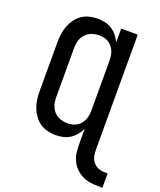

<svg xmlns="http://www.w3.org/2000/svg" viewBox="-170 -848 972 1164"><g transform="rotate(20 316.5 -266.0)"><path d="M633 211Q603 211 573 209Q543 207 515 196Q487 185 464.5 164.5Q442 144 429 117Q416 90 413 60Q410 30 410 0V-89Q400 -67 384.5 -48Q369 -29 349 -16Q329 -3 305 2.5Q281 8 257 8Q230 8 203.5 1.5Q177 -5 155 -20Q133 -35 117 -57.5Q101 -80 91.5 -105Q82 -130 78.5 -156.5Q75 -183 75 -210V-525Q75 -552 78.5 -578.5Q82 -605 91.5 -630Q101 -655 117 -677.5Q133 -700 155 -715Q177 -730 203.5 -736.5Q230 -743 257 -743Q281 -743 305 -737.5Q329 -732 349 -719Q369 -706 384.5 -687Q400 -668 410 -646V-735H517V0Q517 16 518.5 32.5Q520 49 526 64Q532 79 543.5 91Q555 103 570 109.5Q585 116 601 117.5Q617 119 633 119ZM299 -84Q315 -84 331 -87.5Q347 -91 360.5 -99.5Q374 -108 384 -120.5Q394 -133 400 -148Q406 -163 408 -178.5Q410 -194 410 -210V-525Q410 -541 408 -556.5Q406 -572 400 -587Q394 -602 384 -614.5Q374 -627 360.5 -635.5Q347 -644 331 -647.5Q315 -651 299 -651Q283 -651 267 -647.5Q251 -644 236.5 -636Q222 -628 211 -615.5Q200 -603 193.5 -588.5Q187 -574 184.5 -557.5Q182 -541 182 -525V-210Q182 -194 184.5 -177.5Q187 -161 193.5 -146.5Q200 -132 211 -119.5Q222 -107 236.5 -99Q251 -91 267 -87.5Q283 -84 299 -84Z"/></g></svg>

Font: Iosevka Custom SmBdEx
Style: Regular
Weight: 600
Width: 7
Monospace: yes
Designer: Belleve Invis
Foundry: Belleve Invis
Version: Version 11.2.4; ttfautohint (v1.8.4)